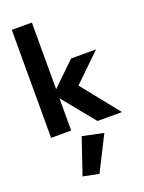

<svg xmlns="http://www.w3.org/2000/svg" viewBox="-200 -870 977 1303"><g transform="rotate(-20 288.5 -219.0)"><path d="M58 -780V0H203V-780ZM370 -460 173 -270 393 0H570L354 -270L550 -460ZM257 60 169 319 283 342 409 92Z"/></g></svg>

Font: Glinicke Jost Bold
Style: Bold
Weight: 700
Version: Version 3.710